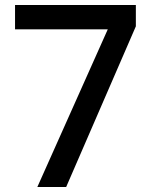

<svg xmlns="http://www.w3.org/2000/svg" viewBox="-20 -746 600 766"><path d="M522 -641 244 0H129L410 -629H40V-726H522Z"/></svg>

Font: MSTAGE Medium
Style: Regular
Weight: 500
Designer: Ninad Kale (Devanagari), Jonny Pinhorn (Latin)
Foundry: Indian Type Foundry
Version: 4.004